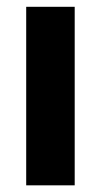

<svg xmlns="http://www.w3.org/2000/svg" viewBox="-20 -556 303 576"><path d="M58.6 0V-535.6H204.1V0Z"/></svg>

Font: Inter 20pt
Style: Bold
Weight: 700
Version: Version 4.001;git-66647c0bb